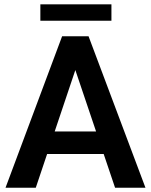

<svg xmlns="http://www.w3.org/2000/svg" viewBox="-20 -881 707 901"><path d="M350.6 -603 147.9 0H5.9L271.5 -710.9H362.3ZM520 0 316.4 -603 304.2 -710.9H395.5L662.6 0ZM510.7 -264.2V-158.2H129.4V-264.2ZM502.9 -860.8V-783.7H169.4V-860.8Z"/></svg>

Font: Roboto SemiBold
Style: Regular
Weight: 600
Designer: Christian Robertson
Foundry: Google
Version: Version 3.009; 2024